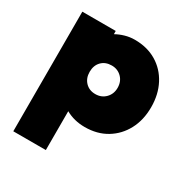

<svg xmlns="http://www.w3.org/2000/svg" viewBox="-164 -634 939 976"><g transform="rotate(30 305.0 -146.0)"><path d="M47 210V-492H243V-473Q266 -486 293.5 -494Q321 -502 350 -502Q423 -502 477.5 -469.5Q532 -437 562.5 -379Q593 -321 593 -246Q593 -171 562.5 -113.5Q532 -56 477.5 -23Q423 10 350 10Q288 10 238 -18V210ZM313 -162Q349 -162 372.5 -186Q396 -210 396 -246Q396 -283 372.5 -306.5Q349 -330 314 -330Q277 -330 254.5 -307Q232 -284 232 -246Q232 -209 254.5 -185.5Q277 -162 313 -162Z"/></g></svg>

Font: Outfit Black
Style: Regular
Weight: 900
Designer: Rodrigo Fuenzalida
Foundry: fragTYPE
Version: Version 1.100; ttfautohint (v1.8.4.7-5d5b)